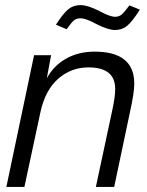

<svg xmlns="http://www.w3.org/2000/svg" viewBox="-20 -735 578 755"><path d="M181 -518 164 -427Q191 -477 240 -504.5Q289 -532 352 -532Q508 -532 508 -406Q508 -370 491 -294L429 0H357L422 -304Q433 -355 433 -385Q433 -470 328 -470Q260 -470 209 -425.5Q158 -381 139 -294L76 0H5L114 -518ZM200 -638Q229 -683 249 -699Q269 -715 297 -715Q325 -715 372 -691Q412 -669 433 -669Q448 -669 458.5 -678Q469 -687 489 -714L530 -697Q500 -650 480 -633.5Q460 -617 432 -617Q405 -617 358 -641Q318 -663 296 -663Q281 -663 271 -655Q261 -647 242 -620Z"/></svg>

Font: Nacelle Light
Style: Italic
Weight: 300
Italic angle: -12°
Designer: Sora Sagano
Foundry: Sora Sagano
Version: Version 1.000;FEAKit 1.0